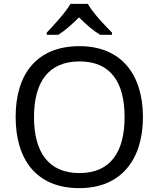

<svg xmlns="http://www.w3.org/2000/svg" viewBox="-20 -1030 821 994"><path d="M435 -1010H345C319 -965 259 -900 222 -861V-850H282C317 -872 353 -904 389 -940C425 -904 463 -871 498 -850H560V-861C522 -899 459 -965 435 -1010ZM720 -424C720 -646 606 -791 392 -791C168 -791 61 -644 61 -425C61 -204 168 -56 391 -56C606 -56 720 -203 720 -424ZM156 -424C156 -604 230 -712 392 -712C553 -712 625 -604 625 -424C625 -244 553 -134 391 -134C230 -134 156 -244 156 -424Z"/></svg>

Font: Noto Sans Malayalam UI
Style: Regular
Weight: 400
Designer: Jelle Bosma - Monotype Design Team
Foundry: Monotype Imaging Inc.
Version: Version 2.104